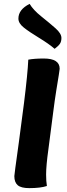

<svg xmlns="http://www.w3.org/2000/svg" viewBox="-20 -968 344 991"><path d="M206 -666Q288 -666 288 -613Q288 -608 283.5 -581Q279 -554 270.5 -501Q262 -448 255 -392L230 -199Q218 -113 218 -67Q218 -33 222 -8Q189 3 131 3Q89 3 71.5 -12Q54 -27 54 -59Q54 -65 59 -100.5Q64 -136 77 -231.5Q90 -327 104 -437Q123 -590 126 -660Q157 -666 206 -666ZM133 -948Q151 -917 193.5 -883Q236 -849 266.5 -822Q297 -795 297 -772Q297 -754 289.5 -742.5Q282 -731 262 -716Q232 -742 181 -773Q130 -804 102.5 -826Q75 -848 75 -872Q75 -919 133 -948Z"/></svg>

Font: Overlock Black
Style: Italic
Weight: 900
Designer: Dario Muhafara
Foundry: Dario Manuel Muhafara
Version: Version 1.002